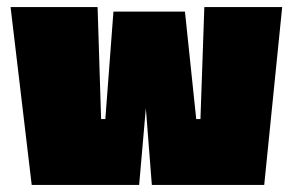

<svg xmlns="http://www.w3.org/2000/svg" viewBox="-20 -525 832 545"><path d="M10 -505H257L267 -187H279L302 -492H505L537 -187H549L560 -505H781L730 0H411L394 -218L375 0H70Z"/></svg>

Font: Titillium Web
Style: Black
Weight: 900
Version: Version 1.001;PS 35.000;hotconv 1.0.70;makeotf.lib2.5.55311